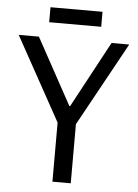

<svg xmlns="http://www.w3.org/2000/svg" viewBox="-57 -875 661 919"><g transform="rotate(5 273.5 -415.5)"><path d="M230 0V-284L8 -686H105L279 -368H283L454 -686H539L318 -284V0ZM148 -759V-831H398V-759Z"/></g></svg>

Font: Archivo Narrow
Style: Regular
Weight: 400
Designer: Hector Gatti
Foundry: Omnibus-Type
Version: Version 3.002